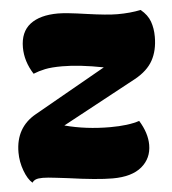

<svg xmlns="http://www.w3.org/2000/svg" viewBox="-50 -721 699 779"><g transform="rotate(-5 299.0 -332.0)"><path d="M213 -460Q169 -460 143 -454.5Q117 -449 95 -440Q61 -493 61 -550Q61 -613 101 -644Q141 -675 215 -675Q248 -675 330 -663Q414 -651 455 -651Q508 -651 550 -660Q578 -637 588 -609Q598 -581 598 -547Q598 -491 576 -451Q554 -411 503 -383L201 -220Q287 -197 386 -197Q460 -197 505 -212Q537 -160 537 -112Q537 -57 496.5 -23Q456 11 378 11Q315 11 196 -6Q185 -7 149.5 -11.5Q114 -16 95 -16Q76 -16 66.5 -12Q57 -8 52 0Q33 -16 19.5 -52.5Q6 -89 6 -127Q6 -229 90 -276L381 -441Q283 -460 213 -460Z"/></g></svg>

Font: Sansita Black Italic
Style: Regular
Weight: 900
Italic angle: -11°
Designer: Pablo Cosgaya
Foundry: Omnibus-Type
Version: Version 1.006